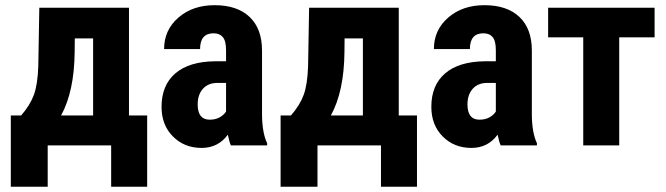

<svg xmlns="http://www.w3.org/2000/svg" viewBox="-20 -558 2556 737"><path d="M61 -114.7Q95.2 -153.8 109.9 -193.4Q124.5 -232.9 127 -304.2L130.9 -528.3H475.1V-114.7H544.9V158.7H406.7V0H163.1V158.7H21.5V-114.7ZM214.4 -114.7H337.4V-410.6H267.1L266.6 -358.4Q265.1 -207 214.4 -114.7Z M866.2 0Q860.4 -12.2 854.5 -41Q817.4 9.8 753.9 9.8Q687.5 9.8 643.8 -34.2Q600.1 -78.1 600.1 -147.9Q600.1 -231 653.1 -276.4Q706.1 -321.8 805.7 -322.8H847.7V-365.2Q847.7 -400.9 835.4 -415.5Q823.2 -430.2 799.8 -430.2Q748 -430.2 748 -369.6H609.9Q609.9 -442.9 664.8 -490.5Q719.7 -538.1 803.7 -538.1Q890.6 -538.1 938.2 -492.9Q985.8 -447.8 985.8 -363.8V-115.2Q986.8 -46.9 1005.4 -8.3V0ZM784.7 -98.6Q807.6 -98.6 823.7 -107.9Q839.8 -117.2 847.7 -129.9V-239.7H814.5Q779.3 -239.7 759 -217.3Q738.8 -194.8 738.8 -157.2Q738.8 -98.6 784.7 -98.6Z M1096.7 -114.7Q1130.9 -153.8 1145.5 -193.4Q1160.2 -232.9 1162.6 -304.2L1166.5 -528.3H1510.7V-114.7H1580.6V158.7H1442.4V0H1198.7V158.7H1057.1V-114.7ZM1250 -114.7H1373V-410.6H1302.7L1302.2 -358.4Q1300.8 -207 1250 -114.7Z M1901.9 0Q1896 -12.2 1890.1 -41Q1853 9.8 1789.6 9.8Q1723.1 9.8 1679.4 -34.2Q1635.7 -78.1 1635.7 -147.9Q1635.7 -231 1688.7 -276.4Q1741.7 -321.8 1841.3 -322.8H1883.3V-365.2Q1883.3 -400.9 1871.1 -415.5Q1858.9 -430.2 1835.4 -430.2Q1783.7 -430.2 1783.7 -369.6H1645.5Q1645.5 -442.9 1700.4 -490.5Q1755.4 -538.1 1839.4 -538.1Q1926.3 -538.1 1973.9 -492.9Q2021.5 -447.8 2021.5 -363.8V-115.2Q2022.5 -46.9 2041 -8.3V0ZM1820.3 -98.6Q1843.3 -98.6 1859.4 -107.9Q1875.5 -117.2 1883.3 -129.9V-239.7H1850.1Q1814.9 -239.7 1794.7 -217.3Q1774.4 -194.8 1774.4 -157.2Q1774.4 -98.6 1820.3 -98.6Z M2492.7 -414.6H2356.9V0H2218.8V-414.6H2084V-528.3H2492.7Z"/></svg>

Font: Roboto Condensed
Style: Bold
Weight: 700
Designer: Google
Version: Version 2.134; 2016